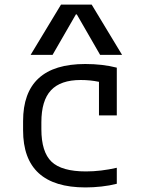

<svg xmlns="http://www.w3.org/2000/svg" viewBox="-20 -810 640 840"><path d="M354 10Q81 10 81 -240V-280Q81 -530 353 -530Q429 -530 491 -514V-305H413V-452Q394 -456 374 -458Q354 -460 333 -460Q245 -460 203 -415Q161 -370 161 -275V-245Q161 -145 205.5 -102.5Q250 -60 356 -60Q421 -60 491 -76V-6Q460 2 424 6Q388 10 354 10ZM114 -570 247 -790H381L514 -570H418L316 -747H312L210 -570Z"/></svg>

Font: M PLUS Code Latin 60
Style: Regular
Weight: 400
Width: 7
Monospace: yes
Designer: Coji Morishita
Foundry: UNDERFOREST DESIGN
Version: Version 1.005; ttfautohint (v1.8.3)